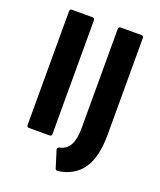

<svg xmlns="http://www.w3.org/2000/svg" viewBox="-149 -747 832 1000"><g transform="rotate(20 267.0 -247.5)"><path d="M75 0Q63 0 63 -13V-642Q63 -655 75 -655H189Q201 -655 201 -642V-13Q201 0 189 0ZM297 159Q281 162 278 151L249 58Q247 53 250 48Q253 43 261 41Q297 34 315 1Q333 -32 333 -95V-642Q333 -655 345 -655H459Q472 -655 472 -642V-105Q472 15 428.5 80Q385 145 297 159Z"/></g></svg>

Font: Sofia Sans Semi Condensed ExtraBold
Style: Regular
Weight: 800
Designer: Botio Nikoltchev, Ani Petrova
Foundry: lettersoup
Version: Version 4.100